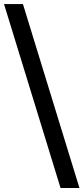

<svg xmlns="http://www.w3.org/2000/svg" viewBox="-28 -746 410 942"><path d="M-8.3 -726.1H84.5L361.8 176.3H269Z"/></svg>

Font: Pyidaungsu Book
Style: Bold
Weight: 700
Designer: Sun Tun
Foundry: MCF
Version: Version 1.008;February 27, 2020;FontCreator 11.0.0.2408 32-b